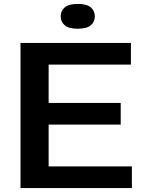

<svg xmlns="http://www.w3.org/2000/svg" viewBox="-20 -959 740 979"><path d="M84.5 0V-740H647.5V-629.5H228V-110.5H652.5V0ZM156 -323.5V-434H595.5V-323.5ZM376.5 -812.5Q331 -812.5 310.2 -830Q289.5 -847.5 289.5 -875.5Q289.5 -904 310.2 -921.5Q331 -939 376.5 -939Q422 -939 442.8 -921.5Q463.5 -904 463.5 -875.5Q463.5 -847.5 442.8 -830Q422 -812.5 376.5 -812.5Z"/></svg>

Font: Encode Sans SC Expanded SemiBold
Style: Regular
Weight: 600
Width: 7
Designer: Multiple Designers
Foundry: Impallari Type
Version: Version 3.002